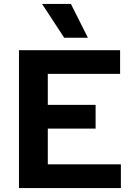

<svg xmlns="http://www.w3.org/2000/svg" viewBox="-20 -952 690 972"><path d="M76 0V-698H588V-578H222V-421H464V-301H222V-120H592V0ZM425 -761H305L193 -932H339Z"/></svg>

Font: Azeret Mono Thin SemiBold
Style: Regular
Weight: 600
Version: Version 1.002